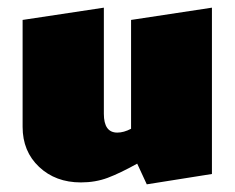

<svg xmlns="http://www.w3.org/2000/svg" viewBox="-20 -466 612 501"><path d="M533 -446V-12L363 15L338 -39Q293 -14 261 -2Q229 10 191 10Q125 10 82 -30.5Q39 -71 39 -135V-414L251 -446V-169Q251 -120 286 -120Q303 -120 322 -130V-414Z"/></svg>

Font: Ysabeau Black
Style: Regular
Weight: 900
Designer: Christian Thalmann (Catharsis Fonts)
Version: Version 0.003